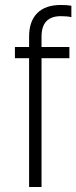

<svg xmlns="http://www.w3.org/2000/svg" viewBox="-20 -752 307 772"><path d="M97 -605Q97 -666 129.5 -699Q162 -732 225 -732Q249 -732 267 -729V-683Q251 -687 225 -687Q147 -687 147 -605V-563H259V-518H147V0H97V-518H40V-563H97Z"/></svg>

Font: Khand Light
Style: Regular
Weight: 300
Designer: Devanagari: Sanchit Sawaria, Jyotish Sonowal; Latin: Satya Rajpurohit
Foundry: Indian Type Foundry
Version: Version 1.101;PS 1.0;hotconv 1.0.78;makeotf.lib2.5.61930; tt